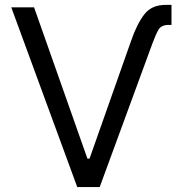

<svg xmlns="http://www.w3.org/2000/svg" viewBox="-20 -757 740 777"><path d="M117.9 -727.3 333.8 -115.1H342.3L510.7 -592.3Q534.4 -660.9 564.3 -699.2Q593.8 -737.2 649.9 -737.2H674V-656.2H662.6Q633.2 -656.2 621.8 -637.4Q610.8 -619 597.3 -582.4L383.5 0H292.6L25.6 -727.3Z"/></svg>

Font: Inter P
Style: Regular
Weight: 400
Designer: Rasmus Andersson
Foundry: rsms
Version: Version 3.018;git-588b23468